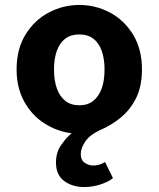

<svg xmlns="http://www.w3.org/2000/svg" viewBox="-20 -528 640 775"><path d="M320 227Q272 227 239 202.5Q206 178 206 128Q206 87 227 57Q248 27 269 10Q209 2 158.5 -30.5Q108 -63 77.5 -118.5Q47 -174 47 -248Q47 -330 83 -388.5Q119 -447 177 -477.5Q235 -508 300 -508Q366 -508 423.5 -477.5Q481 -447 517 -388.5Q553 -330 553 -248Q553 -182 531 -135.5Q509 -89 470.5 -56Q432 -23 380 -1Q342 17 324 43.5Q306 70 306 94Q306 118 322 129Q338 140 355 140Q372 140 384.5 135.5Q397 131 404 126L436 191Q416 207 384 217Q352 227 320 227ZM300 -103Q334 -103 356.5 -121Q379 -139 390.5 -171Q402 -203 402 -248Q402 -291 390.5 -323Q379 -355 356.5 -372Q334 -389 300 -389Q266 -389 243.5 -372Q221 -355 209.5 -323Q198 -291 198 -248Q198 -203 209.5 -171Q221 -139 243.5 -121Q266 -103 300 -103Z"/></svg>

Font: Source Code Pro ExtraLight
Style: Bold
Weight: 700
Monospace: yes
Version: Version 1.018;hotconv 1.0.116;makeotfexe 2.5.65601